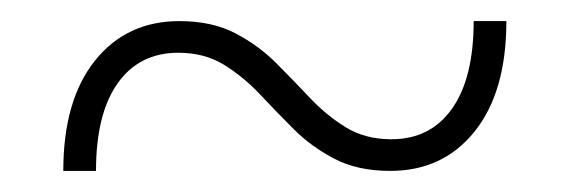

<svg xmlns="http://www.w3.org/2000/svg" viewBox="-20 -363 540 182"><path d="M40 -201Q40 -268 70 -305.5Q100 -343 150 -343Q181 -343 203 -331.5Q225 -320 241.5 -303.5Q258 -287 273.5 -270.5Q289 -254 307.5 -242.5Q326 -231 351 -231Q388 -231 408.5 -260Q429 -289 429 -343H460Q460 -276 430 -238.5Q400 -201 350 -201Q319 -201 297 -212.5Q275 -224 258.5 -240.5Q242 -257 226.5 -273.5Q211 -290 192.5 -301.5Q174 -313 149 -313Q112 -313 91.5 -284Q71 -255 71 -201Z"/></svg>

Font: Spectral ExtraLight
Style: Regular
Weight: 275
Designer: Jean-Baptiste Levee
Foundry: Production Type
Version: Version 2.001